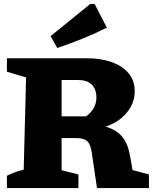

<svg xmlns="http://www.w3.org/2000/svg" viewBox="-20 -952 774 972"><path d="M651 -91 734 -69V0H471L445 -176Q439 -221 422 -237Q405 -253 366 -253H292V-90L377 -69V0H15V-62Q30 -70 50.5 -78Q71 -86 100 -93L112 -560L15 -589V-657H417Q530 -657 596 -612.5Q662 -568 662 -491Q662 -429 621 -380.5Q580 -332 514 -311Q568 -296 597.5 -261Q627 -226 638 -165ZM376 -547H292V-363H416Q468 -402 468 -458Q468 -501 444 -524Q420 -547 376 -547ZM270 -709 236 -769 437 -932H459L521 -812Q459 -781 397 -756Q335 -731 270 -709Z"/></svg>

Font: Piazzolla SC ExtraBold
Style: Regular
Weight: 800
Designer: Juan Pablo del Peral
Foundry: Huerta Tipografica
Version: Version 1.330